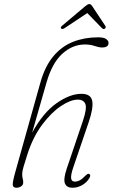

<svg xmlns="http://www.w3.org/2000/svg" viewBox="-20 -898 544 926"><path d="M112.5 -155Q99.5 -113.5 93.2 -92.5Q87 -71.5 87 -58.5Q87 -44.5 89.5 -36.5Q92 -28.5 92 -18Q92 -6 81.8 0.8Q71.5 7.5 59 7.5Q42.5 7.5 41.5 -6.8Q40.5 -21 54 -69L174 -497Q196.5 -578.5 237.5 -627Q278.5 -675.5 333.5 -696.8Q388.5 -718 453 -718Q481.5 -718 492.5 -709.5Q503.5 -701 503.5 -691.5Q503.5 -669 473 -669Q457 -669 436.5 -676.2Q416 -683.5 389.5 -683.5Q330 -683.5 280.8 -639Q231.5 -594.5 204.5 -500.5L135 -258Q187.5 -354 252.2 -399.8Q317 -445.5 372.5 -445.5Q418.5 -445.5 424.8 -411.2Q431 -377 408 -309.5L333.5 -91Q321 -54.5 323 -38.2Q325 -22 341.5 -22Q352 -22 363.8 -27.8Q375.5 -33.5 390 -49Q396.5 -55 401.2 -58.2Q406 -61.5 411 -58.5Q419.5 -53.5 411 -39Q399 -18.5 376.8 -5.5Q354.5 7.5 329.5 7.5Q301.5 7.5 293.2 -13.2Q285 -34 301.5 -83.5L379.5 -314Q400 -374.5 391.8 -396Q383.5 -417.5 355 -417.5Q320.5 -417.5 274 -386.5Q227.5 -355.5 183.5 -296.8Q139.5 -238 112.5 -155ZM484.5 -759Q478.5 -755.5 471 -763L401 -835L292.5 -763Q281 -755 275.5 -760Q270 -765.5 278.5 -773L391 -868Q403.5 -878.5 410.5 -878.5Q418.5 -878.5 425 -868L488 -773Q493.5 -765 484.5 -759Z"/></svg>

Font: Fraunces 72pt SuperSoft Thin
Style: Italic
Weight: 100
Italic angle: -16°
Version: Version 1.000;[b76b70a41]